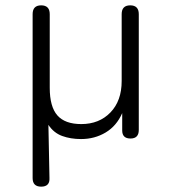

<svg xmlns="http://www.w3.org/2000/svg" viewBox="-20 -512 640 718"><path d="M134 186Q102 186 102 154V-459Q102 -492 134 -492Q166 -492 166 -459V-184Q166 -113 194.5 -80.5Q223 -48 284 -48Q351 -48 393 -91.5Q435 -135 435 -209V-459Q435 -492 467 -492Q499 -492 499 -459V-26Q499 6 468 6Q437 6 437 -24V-89Q416 -41 375 -16.5Q334 8 283 8Q244 8 212.5 -3.5Q181 -15 161 -45L165 153Q167 186 134 186Z"/></svg>

Font: Chiron GoRound TC L
Style: Regular
Weight: 300
Designer: Ryoko NISHIZUKA 西塚涼子 (kana, bopomofo & ideographs); Paul D. Hunt (Latin, Greek & Cyrillic); Sandoll Communications 산돌커뮤니
Foundry: Adobe
Version: Version 1.000;hotconv 1.1.1;makeotfexe 2.6.0